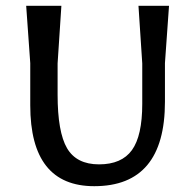

<svg xmlns="http://www.w3.org/2000/svg" viewBox="-20 -625 671 660"><path d="M84 -263V-408L70 -605H191L178 -407V-300Q178 -171 210.5 -115.5Q243 -60 320.5 -60Q398 -60 433.5 -109Q469 -158 469 -268V-407L456 -605H561L547 -408V-275Q547 15 304 15Q84 15 84 -263Z"/></svg>

Font: Galdeano
Style: Regular
Weight: 400
Designer: Dario Manuel Muhafara
Foundry: Dario Manuel Muhafara
Version: Version 1.001